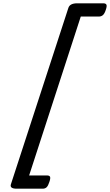

<svg xmlns="http://www.w3.org/2000/svg" viewBox="-20 -1065 664 1160"><path d="M619 -1005Q612 -983 602 -974Q592 -965 577 -965H468L156 -5H264Q279 -5 282.5 3.5Q286 12 278 35Q271 57 262 66Q253 75 238 75H81Q37 75 46 48L393 -1017Q402 -1045 446 -1045H604Q619 -1045 623 -1036.5Q627 -1028 619 -1005Z"/></svg>

Font: Playwrite NO
Style: Regular
Weight: 400
Designer: Veronika Burian, José Scaglione
Foundry: TypeTogether
Version: Version 1.002